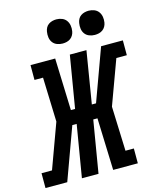

<svg xmlns="http://www.w3.org/2000/svg" viewBox="-171 -1056 951 1151"><g transform="rotate(-15 304.5 -480.0)"><path d="M-34 0V-92H31L132 -368L123 -643H70V-735H223L234 -412H260L314 -735H417L364 -412H390L508 -735H643V-643H578L477 -368L487 -92H539V0H386L375 -323H349L295 0H192L246 -323H219L101 0ZM490 -810Q472 -810 455.5 -816.5Q439 -823 429 -836.5Q419 -850 416.5 -867.5Q414 -885 417 -903Q419 -916 425 -927.5Q431 -939 442 -946.5Q453 -954 465.5 -957Q478 -960 490 -960Q508 -960 524.5 -953.5Q541 -947 551 -933.5Q561 -920 564 -902.5Q567 -885 564 -867Q562 -854 555.5 -842.5Q549 -831 538.5 -823.5Q528 -816 515.5 -813Q503 -810 490 -810ZM290 -810Q272 -810 255.5 -816.5Q239 -823 229 -836.5Q219 -850 216.5 -867.5Q214 -885 217 -903Q219 -916 225 -927.5Q231 -939 242 -946.5Q253 -954 265.5 -957Q278 -960 290 -960Q308 -960 324.5 -953.5Q341 -947 351 -933.5Q361 -920 364 -902.5Q367 -885 364 -867Q362 -854 355.5 -842.5Q349 -831 338.5 -823.5Q328 -816 315.5 -813Q303 -810 290 -810Z"/></g></svg>

Font: Iosevka Curly Slab SmBdExObl
Style: Regular
Weight: 600
Width: 7
Italic angle: -9°
Monospace: yes
Designer: Belleve Invis
Foundry: Belleve Invis
Version: Version 11.1.0; ttfautohint (v1.8.3)